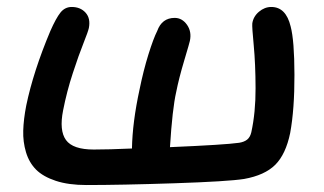

<svg xmlns="http://www.w3.org/2000/svg" viewBox="-20 -528 940 557"><path d="M231 8.8Q178.7 8.8 141.8 -3.4Q105 -15.6 84.7 -35.9Q64.5 -56.2 55.4 -86.4Q46.4 -116.7 47.4 -149.2Q48.3 -181.6 56.2 -222.2Q76.7 -320.8 126 -438Q142.6 -475.6 155.5 -491.7Q168.5 -507.8 188 -507.8Q213.4 -507.8 228.3 -491.2Q243.2 -474.6 237.8 -446.8Q235.8 -437 222.2 -402.8Q208.5 -368.7 191.2 -315.7Q173.8 -262.7 163.1 -208Q151.4 -149.4 171.4 -121.8Q191.4 -94.2 252 -94.2Q295.4 -94.2 362.8 -97.2Q364.3 -173.8 384.8 -268.1Q396 -323.2 410.6 -370.1Q425.3 -417 436 -438Q449.7 -476.1 486.8 -476.1Q508.3 -476.1 522.5 -456.1Q536.6 -436 530.8 -409.2Q529.8 -403.8 514.4 -352.3Q499 -300.8 491.2 -261.2Q480 -212.4 473.1 -101.1Q632.3 -107.9 673.8 -113.8Q688.5 -116.2 697 -123Q705.6 -129.9 709 -144Q721.7 -202.1 721.4 -272.2Q721.2 -342.3 716.1 -396.2Q710.9 -450.2 711.9 -460Q714.8 -480 731.2 -493.9Q747.6 -507.8 767.1 -507.8Q809.6 -507.8 823.2 -451.2Q834 -410.6 834.2 -311Q834.5 -211.4 821.8 -142.1Q809.1 -80.6 778.6 -50Q748 -19.5 688 -8.8Q641.1 -1.5 485.4 3.7Q329.6 8.8 231 8.8Z"/></svg>

Font: Shantell Sans Normal
Style: Italic
Weight: 500
Italic angle: -11.31°
Designer: Stephen Nixon, Anya Danilova, Shantell Martin
Foundry: Arrow Type
Version: Version 1.006;[559af2be0]